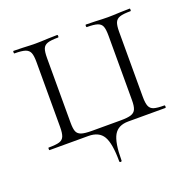

<svg xmlns="http://www.w3.org/2000/svg" viewBox="-114 -581 848 851"><g transform="rotate(-20 310.0 -155.5)"><path d="M219 0H36Q34 0 34 -6Q34 -12 36 -12Q71 -12 87 -17Q103 -22 109 -36.5Q115 -51 115 -81V-387Q115 -417 109 -431Q103 -445 87 -450.5Q71 -456 36 -456Q34 -456 34 -462Q34 -468 36 -468L80 -467Q118 -465 139 -465Q162 -465 200 -467L242 -468Q245 -468 245 -462Q245 -456 242 -456Q208 -456 192 -450.5Q176 -445 170.5 -431Q165 -417 165 -387V-83Q165 -54 170.5 -40.5Q176 -27 192 -21.5Q208 -16 242 -16H378Q411 -16 427 -21.5Q443 -27 449 -41Q455 -55 455 -83V-387Q455 -417 449.5 -431Q444 -445 428 -450.5Q412 -456 378 -456Q375 -456 375 -462Q375 -468 378 -468L420 -467Q458 -465 481 -465Q502 -465 540 -467L584 -468Q586 -468 586 -462Q586 -456 584 -456Q549 -456 533 -450.5Q517 -445 511 -431Q505 -417 505 -387V-81Q505 -51 511 -36.5Q517 -22 532.5 -17Q548 -12 582 -12Q585 -12 585 -6Q585 0 582 0H407Q359 0 339.5 34Q320 68 320 152Q320 157 314.5 157Q309 157 309 152Q309 68 289 34Q269 0 219 0Z"/></g></svg>

Font: Cormorant Unicase Light
Style: Regular
Weight: 300
Designer: Christian Thalmann (Catharsis Fonts)
Foundry: Catharsis Fonts
Version: Version 4.000